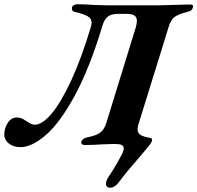

<svg xmlns="http://www.w3.org/2000/svg" viewBox="-63 -675 924 899"><path d="M433 185Q433 182 435 174Q438 162 446 152Q462 129 486 87.5Q510 46 514 32Q516 27 516 19Q516 8 506 3.5Q496 -1 472 -1Q457 -1 413 1Q373 4 333 4Q325 4 320.5 -0.5Q316 -5 318 -11Q322 -27 346 -32Q387 -40 405.5 -53.5Q424 -67 434 -97L572 -544Q578 -564 578 -578Q578 -594 567 -602Q556 -610 529 -610H488Q457 -610 441 -596.5Q425 -583 417 -556Q357 -356 287.5 -228Q218 -100 152 -43Q86 14 33 14Q-1 14 -22 -3.5Q-43 -21 -43 -44Q-43 -75 -26.5 -100Q-10 -125 16 -125Q28 -125 37.5 -121Q47 -117 54 -112Q61 -107 65 -105Q85 -91 101 -91Q136 -92 179.5 -144Q223 -196 271 -299.5Q319 -403 363 -551Q366 -562 366 -569Q366 -588 348 -598.5Q330 -609 288 -619Q271 -622 274 -640Q275 -646 282.5 -650.5Q290 -655 298 -655Q335 -655 374 -652Q422 -650 441 -650H681Q699 -650 751 -652Q803 -654 827 -654Q845 -654 840 -640Q838 -631 832 -626.5Q826 -622 813 -619Q770 -608 753 -594.5Q736 -581 727 -550L585 -92Q581 -76 581 -70Q581 -52 595.5 -43Q610 -34 641 -29Q649 -28 649 -20Q649 -14 646 -9Q641 2 594 56Q529 130 499 171Q476 204 453 204Q444 204 438.5 199Q433 194 433 185Z"/></svg>

Font: EB Garamond
Style: Bold Italic
Weight: 700
Italic angle: -17.2°
Designer: Georg Duffner and Octavio Pardo
Foundry: Georg Duffner
Version: Version 1.000